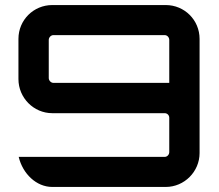

<svg xmlns="http://www.w3.org/2000/svg" viewBox="-20 -740 868 760"><path d="M187 0H636C710 0 770 -61 770 -134V-586C770 -661 710 -720 636 -720H187C113 -720 53 -661 53 -586V-427C53 -353 113 -292 187 -292H632C642 -292 650 -284 650 -274V-138C650 -128 642 -119 632 -119H54C70 -52 124 0 187 0ZM173 -431V-582C173 -592 182 -601 191 -601H632C642 -601 650 -592 650 -582V-412H191C182 -412 173 -421 173 -431Z"/></svg>

Font: Orbitron SemiBold
Style: Regular
Weight: 600
Designer: Matt McInerney
Foundry: The League of Moveable Type
Version: Version 2.001